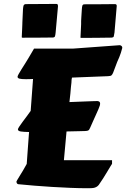

<svg xmlns="http://www.w3.org/2000/svg" viewBox="-20 -954 656 999"><path d="M499.5 -405.3Q497.6 -398.4 492.2 -386Q486.8 -373.5 479.7 -357.9Q472.7 -342.3 464.6 -324.5Q456.5 -306.6 448.7 -288.6Q445.8 -281.7 443.4 -278.6Q440.9 -275.4 435.5 -273.9Q430.2 -272.5 420.7 -272.2Q411.1 -272 394 -271.5L326.2 -270L312.5 -120.6H563V-101.6Q562 -100.6 554.7 -88.6Q547.4 -76.7 537.6 -60.1Q527.8 -43.5 517.1 -26.6Q506.3 -9.8 499 0.5Q494.1 9.3 487.8 14.4Q481.4 19.5 473.9 22Q466.3 24.4 457.3 24.9Q448.2 25.4 437.5 25.4Q393.6 25.4 345.9 23.4Q298.3 21.5 251 18.6Q203.6 15.6 158.4 12Q113.3 8.3 74.7 4.4Q71.3 3.9 68.6 0.5Q65.9 -2.9 65.9 -7.3Q64 -7.3 68.6 -15.6Q73.2 -23.9 81.5 -37.1Q89.8 -50.3 99.9 -67.1Q109.9 -84 119.1 -101.1L127 -210.9Q128.9 -238.8 130.1 -252.4Q131.3 -266.1 131.3 -267.1Q102.1 -267.6 87.6 -270Q73.2 -272.5 73.2 -280.8Q73.2 -284.7 80.3 -295.4Q87.4 -306.2 97.7 -320.1Q107.9 -334 119.4 -349.1Q130.9 -364.3 139.6 -377L151.9 -543H150.4Q139.6 -542.5 130.9 -542.2Q122.1 -542 114.7 -542Q91.3 -542 81.3 -544.7Q71.3 -547.4 71.3 -554.7Q71.3 -558.1 77.1 -568.8Q83 -579.6 91.8 -593.5Q100.6 -607.4 110.4 -622.8Q120.1 -638.2 127.9 -651.4L157.2 -701.2H361.3L602.1 -718.8Q602.5 -718.8 604.7 -718.5Q606.9 -718.3 609.4 -717Q611.8 -715.8 614 -712.9Q616.2 -710 616.2 -704.6L608.9 -679.2Q605.5 -668.5 600.6 -656.5Q595.7 -644.5 589.8 -631.8L568.4 -575.2Q564.9 -566.9 560.5 -562.5Q556.2 -558.1 542 -557.6Q504.9 -556.6 459.2 -554.4Q413.6 -552.2 354.5 -550.3Q352.5 -543.5 352.5 -539.3Q352.5 -535.2 351.6 -523.4L349.1 -501Q348.1 -485.4 346.2 -467.3Q344.2 -449.2 341.3 -422.9Q366.2 -423.8 389.9 -424.8Q413.6 -425.8 433.1 -426.5Q452.6 -427.2 467 -427.7Q481.4 -428.2 487.3 -428.2Q491.2 -428.2 496.1 -425.3Q501 -422.4 501 -414.1Q501 -410.2 499.5 -405.3ZM93.3 -762.7Q94.7 -790.5 95.2 -803Q95.7 -815.4 95.9 -820.8Q96.2 -826.2 96.2 -828.1Q96.2 -830.1 96.4 -836.9Q96.7 -843.8 97.4 -858.9Q98.1 -874 99.6 -905.8Q100.6 -920.4 103 -926Q105.5 -931.6 112.8 -932.6Q150.9 -932.6 193.6 -933.1Q236.3 -933.6 272.9 -933.6Q277.8 -933.6 279.8 -930.9Q281.7 -928.2 281.7 -920.9L269.5 -785.2Q268.1 -771 266.1 -765.4Q264.2 -759.8 256.8 -758.8Q219.7 -758.3 180.4 -758.1Q141.1 -757.8 98.1 -757.8Q95.7 -757.8 94.5 -758.3Q93.3 -758.8 93.3 -761.2ZM398.9 -761.7Q400.4 -792.5 401.1 -807.4Q401.9 -822.3 402.1 -828.6Q402.3 -835 402.1 -836.9Q401.9 -838.9 402.1 -844.5Q402.3 -850.1 403.1 -863.3Q403.8 -876.5 405.8 -905.3Q406.7 -919.4 408.7 -925Q410.6 -930.7 418 -931.6Q456.5 -931.6 499 -931.9Q541.5 -932.1 578.1 -932.6Q582 -932.6 584.7 -930.7Q587.4 -928.7 587.4 -922.9L575.7 -784.7Q573.7 -770 572 -764.6Q570.3 -759.3 562 -758.3Q524.4 -757.8 484.6 -757.3Q444.8 -756.8 401.4 -756.8Q399.9 -756.8 399.4 -757.1Q398.9 -757.3 398.9 -759.8Z"/></svg>

Font: Carter One
Style: Regular
Weight: 400
Designer: vernon adams
Foundry: vernon adams
Version: Version 1.000